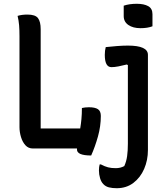

<svg xmlns="http://www.w3.org/2000/svg" viewBox="-20 -785 890 1015"><path d="M634 -755Q664 -765 703 -765Q741 -765 763.5 -752.5Q786 -740 786 -710V-646Q760 -636 723 -636Q683 -636 658.5 -653Q634 -670 634 -700ZM154 0Q130 0 114.5 -17Q99 -34 91 -60.5Q83 -87 83 -113V-594Q83 -627 81 -651.5Q79 -676 73 -701Q95 -708 125 -708Q167 -708 181 -689Q195 -670 195 -631V-106H404Q408 -129 410.5 -155.5Q413 -182 413 -214Q421 -216 430.5 -217Q440 -218 450 -218Q482 -218 497.5 -208Q513 -198 513 -172Q513 -118 498 -64Q483 -10 462 37Q385 37 387 4Q387 2 387 0ZM656 -544Q762 -544 762 -495V8Q762 62 742 108Q722 154 685 182Q648 210 597 210Q574 210 556 205.5Q538 201 526 188Q515 177 509 157Q503 137 503 116Q503 97 507 84H513Q534 95 551 99.5Q568 104 592 104Q617 104 637 93Q648 69 652 40.5Q656 12 656 -25V-441L650 -444Q627 -438 606 -434Q585 -430 569 -430Q534 -430 534 -495Q534 -518 539 -536Q567 -539 598 -541.5Q629 -544 656 -544Z"/></svg>

Font: Recursive Sn Csl St Med
Style: Regular
Weight: 500
Version: Version 1.079;hotconv 1.0.112;makeotfexe 2.5.65598; ttfautoh